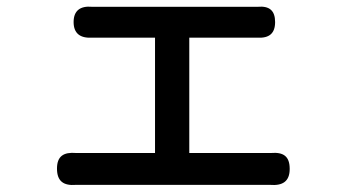

<svg xmlns="http://www.w3.org/2000/svg" viewBox="-20 -539 1020 566"><path d="M494 -519H269C264 -519 258 -519 251 -519C217 -522 197 -508 197 -474C197 -440 217 -426 251 -428C258 -428 264 -428 269 -428H437V-88H222C216 -88 210 -88 204 -88C168 -91 148 -79 148 -42C148 -5 167 9 204 6C210 6 216 6 222 6H493H764C768 6 772 6 776 6C813 9 834 -4 834 -41C834 -78 816 -91 779 -88C774 -88 769 -88 764 -88H538V-428H719C725 -428 732 -428 739 -428C773 -426 791 -440 791 -474C791 -508 774 -522 740 -519C733 -519 726 -519 719 -519Z"/></svg>

Font: GenSenRounded2 TW M
Style: Regular
Weight: 500
Version: Version 2.100;PS 2.1;hotconv 16.6.51;makeotf.lib2.5.65220 DE